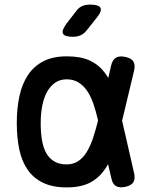

<svg xmlns="http://www.w3.org/2000/svg" viewBox="-20 -805 640 835"><path d="M357 -673Q345 -658 330.5 -651.5Q316 -645 298 -645Q261 -645 254 -658.5Q247 -672 269 -702L310 -755Q322 -772 337 -778.5Q352 -785 372 -785Q410 -785 417 -770.5Q424 -756 400 -727ZM563 -53Q569 -27 560 -12.5Q551 2 525 7.5Q499 13 484 4Q469 -5 464 -31L450 -91Q442 -77 434 -66Q409 -30 370 -10Q331 10 270 10Q209 10 167.5 -10Q126 -30 100.5 -66.5Q75 -103 64 -154.5Q53 -206 53 -270Q53 -334 64.5 -387Q76 -440 101.5 -478.5Q127 -517 168.5 -538.5Q210 -560 270 -560Q331 -560 370 -542Q409 -524 434 -491Q443 -479 451 -466L463 -519Q469 -545 484 -554Q499 -563 525 -557.5Q551 -552 560 -537.5Q569 -523 563 -497L511 -280ZM406 -283Q397 -323 385.5 -355.5Q374 -388 358 -411Q342 -434 320.5 -447Q299 -460 270 -460Q241 -460 220 -445.5Q199 -431 185 -406Q171 -381 164 -346Q157 -311 157 -270Q157 -229 162.5 -196Q168 -163 181 -139.5Q194 -116 216 -103Q238 -90 270 -90Q299 -90 320.5 -104.5Q342 -119 357.5 -144.5Q373 -170 384.5 -204.5Q396 -239 406 -279Z"/></svg>

Font: Maple Mono Normal NL Medium
Style: Regular
Weight: 500
Monospace: yes
Designer: subframe7536
Version: Version 7.000